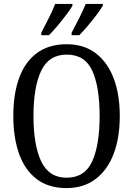

<svg xmlns="http://www.w3.org/2000/svg" viewBox="-20 -951 681 981"><path d="M320 10Q228 10 167.5 -36Q107 -82 77.5 -165Q48 -248 48 -359Q48 -470 77.5 -552Q107 -634 168 -679.5Q229 -725 321 -725Q408 -725 468.5 -679.5Q529 -634 560.5 -551.5Q592 -469 592 -358Q592 -247 560.5 -164.5Q529 -82 468 -36Q407 10 320 10ZM320 -43Q413 -43 451 -126.5Q489 -210 489 -358Q489 -507 451.5 -589.5Q414 -672 321 -672Q230 -672 190.5 -589.5Q151 -507 151 -358Q151 -210 190.5 -126.5Q230 -43 320 -43ZM346 -784Q366 -821 385 -859Q404 -897 418 -931H505V-921Q495 -904 474 -876Q453 -848 429 -819.5Q405 -791 385 -771H346ZM191 -784Q210 -821 229.5 -859Q249 -897 262 -931H350V-921Q340 -904 319 -876Q298 -848 274 -819.5Q250 -791 230 -771H191Z"/></svg>

Font: Noto Serif Myanmar Cond
Style: Regular
Weight: 400
Width: 3
Designer: Ben Mitchell and the Monotype Design Team
Foundry: Monotype Imaging Inc.
Version: Version 2.106; ttfautohint (v1.8.4.7-5d5b)